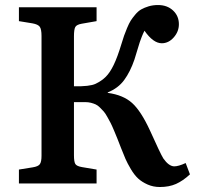

<svg xmlns="http://www.w3.org/2000/svg" viewBox="-20 -729 782 763"><path d="M615.2 14.2Q588.9 14.2 566.4 4.2Q543.9 -5.9 529.1 -19.5Q514.2 -33.2 500.2 -56.6Q486.3 -80.1 478.8 -97.2Q471.2 -114.3 460.9 -141.1Q451.2 -166.5 446.3 -178.5Q441.4 -190.4 432.9 -210.9Q424.3 -231.4 419.4 -240.7Q414.6 -250 406.2 -264.9Q397.9 -279.8 391.8 -286.4Q385.7 -293 377 -301.8Q368.2 -310.5 359.9 -314.2Q351.6 -317.9 341.1 -320.6Q330.6 -323.2 318.8 -323.2H273.9V-111.8Q273.9 -85.9 279.5 -77.1Q285.2 -68.4 306.2 -64.9L363.8 -55.2V0H55.2V-55.2L109.9 -64Q131.8 -67.4 138.4 -76.7Q145 -85.9 145 -109.9V-585.9Q145 -613.3 137.9 -622.8Q130.9 -632.3 108.9 -636.2L55.2 -645V-700.2H363.8V-645L305.2 -634.8Q284.7 -631.3 279.3 -621.8Q273.9 -612.3 273.9 -585V-386.2Q336.4 -384.8 359.9 -396Q384.3 -407.7 400.6 -424.1Q417 -440.4 431.9 -471.2Q446.8 -502 462.9 -555.2Q469.2 -575.7 473.1 -587.2Q477.1 -598.6 484.9 -617.4Q492.7 -636.2 499.5 -647Q506.3 -657.7 517.6 -671.1Q528.8 -684.6 541.3 -691.7Q553.7 -698.7 570.8 -703.9Q587.9 -709 607.9 -709Q644.5 -709 667.7 -687.3Q690.9 -665.5 690.9 -632.8Q690.9 -603.5 670.4 -580.3Q649.9 -557.1 623 -557.1Q588.9 -557.1 554.2 -606.9Q548.3 -595.7 543.2 -582.5Q538.1 -569.3 535.4 -561.3Q532.7 -553.2 525.4 -528.8Q518.1 -504.4 514.2 -492.2Q497.6 -443.8 473.6 -411.1Q449.7 -378.4 408.2 -361.8V-359.9Q469.7 -351.6 505.1 -319.6Q540.5 -287.6 576.2 -210Q617.2 -118.7 628.9 -99.6Q650.4 -68.8 671.9 -67.9Q689.5 -67.9 717.8 -81.1L734.9 -36.1Q707 -10.3 679.4 2Q651.9 14.2 615.2 14.2Z"/></svg>

Font: Literata Book SemiBold
Style: Regular
Weight: 600
Designer: Latin by Veronika Burian and Jose Scaglione. Greek by Irene Vlachou. Cyrillic by Vera Evstafieva
Foundry: TypeTogether
Version: Version 2.003;PS 002.003;hotconv 1.0.88;makeotf.lib2.5.64775